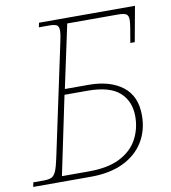

<svg xmlns="http://www.w3.org/2000/svg" viewBox="-91 -784 759 853"><g transform="rotate(-10 289.0 -357.0)"><path d="M-10 0 -6 -20H40Q64 -20 76.5 -26Q89 -32 97 -51Q105 -70 113 -108L219 -606Q228 -645 228 -663Q228 -683 218 -688.5Q208 -694 184 -694H138L142 -714H575L546 -555H526L537 -620Q541 -644 541 -657Q541 -676 531 -682.5Q521 -689 492 -689H265L204 -404H312Q407 -404 464 -360.5Q521 -317 521 -230Q521 -162 489 -110Q457 -58 396.5 -29Q336 0 249 0ZM302 -379H198L124 -25H246Q332 -25 386 -52.5Q440 -80 465.5 -127Q491 -174 491 -230Q491 -299 446 -339Q401 -379 302 -379Z"/></g></svg>

Font: Noto Serif Thin
Style: Italic
Weight: 100
Italic angle: -12°
Designer: Monotype Design Team
Foundry: Monotype Imaging Inc.
Version: Version 2.014; ttfautohint (v1.8.4.7-5d5b)